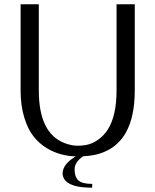

<svg xmlns="http://www.w3.org/2000/svg" viewBox="-20 -720 725 896"><path d="M272 90.8Q272 45.9 333.5 9.8Q257.8 7.8 197.3 -29.3Q162.1 -50.8 136 -84Q109.9 -117.2 93 -172.4Q76.2 -227.5 76.2 -297.9V-700.2H161.1V-297.9Q161.1 -99.1 280.3 -52.7Q313 -40 342 -40Q371.1 -40 394 -46.4Q417 -52.7 441.4 -70.6Q465.8 -88.4 483.4 -116.2Q523.9 -180.2 523.9 -297.9V-700.2H608.9V-297.9Q608.9 -53.7 444.3 -2.9Q412.6 6.8 368.2 9.3Q328.1 36.1 328.1 70.8Q328.1 105.5 345.9 121.8Q363.8 138.2 410.2 138.2V155.8Q409.2 155.8 407.7 155.8Q302.2 155.8 278.3 113.3Q272.5 102.5 272 90.8Z"/></svg>

Font: Pfennig
Style: Medium
Weight: 500
Version: Version 20120410 ; ttfautohint (v0.8)